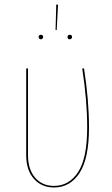

<svg xmlns="http://www.w3.org/2000/svg" viewBox="-20 -821 497 850"><path d="M374 -257Q374 -119 332 -55Q290 9 219 9Q164 9 130 -29.5Q96 -68 96 -134V-518H104V-134Q104 -71 135.5 -34.5Q167 2 219 2Q286 2 326 -59.5Q366 -121 366 -257Q366 -376 344 -518H352Q374 -376 374 -257ZM237 -800 231 -688H226L229 -801ZM171 -657Q171 -653 168 -650Q165 -647 161 -647Q157 -647 154 -650Q151 -653 151 -657Q151 -667 161 -667Q171 -667 171 -657ZM299 -657Q299 -653 296 -650Q293 -647 289 -647Q279 -647 279 -657Q279 -667 289 -667Q299 -667 299 -657Z"/></svg>

Font: Fira Sans Compressed Eight
Style: Regular
Weight: 100
Width: 1
Designer: bBox Type GmbH & Carrois Corporate GbR & Edenspiekermann AG
Foundry: bBox Type GmbH & Carrois Corporate GbR & Edenspiekermann AG
Version: Version 4.301